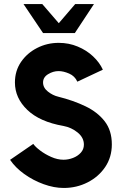

<svg xmlns="http://www.w3.org/2000/svg" viewBox="-20 -919 604 952"><path d="M296 13Q248 13 196.2 -5.8Q144.5 -24.5 100.2 -56.2Q56 -88 30 -126.5L145 -205.5Q155 -191 179 -172.8Q203 -154.5 234 -140.8Q265 -127 295 -127Q319 -127 342.2 -136Q365.5 -145 380.8 -162Q396 -179 396 -202Q396 -236.5 365.2 -261.8Q334.5 -287 294.5 -294.5Q177 -315 115.5 -374Q54 -433 54 -510Q54 -567.5 84.2 -611.8Q114.5 -656 164 -681.2Q213.5 -706.5 271 -706.5Q321.5 -706.5 365.2 -688.2Q409 -670 441.2 -639.8Q473.5 -609.5 490 -573.5L363.5 -514Q351 -542 322.8 -554.2Q294.5 -566.5 270.5 -566.5Q243.5 -566.5 218.5 -551.2Q193.5 -536 193.5 -510Q193.5 -484 217.5 -465Q241.5 -446 269 -439.5Q343.5 -421 403.8 -392Q464 -363 499.2 -317.5Q534.5 -272 534.5 -203Q534.5 -140 501.8 -91.2Q469 -42.5 414.5 -14.8Q360 13 296 13ZM193.5 -755 96.5 -899H189.5L271.5 -804L353 -899H446L351 -755Z"/></svg>

Font: Urbanist ExtraBold
Style: Regular
Weight: 800
Designer: Corey Hu
Foundry: Corey Hu
Version: Version 1.330; ttfautohint (v1.8.4.7-5d5b)